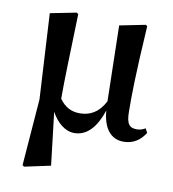

<svg xmlns="http://www.w3.org/2000/svg" viewBox="-85 -624 821 913"><g transform="rotate(10 326.0 -167.5)"><path d="M299 16C361 16 404 -34 431 -116C438 -31 475 16 537 16C584 16 618 -8 641 -45L630 -65C618 -58 606 -53 589 -53C555 -53 538 -68 538 -130C537 -203 538 -305 553 -544L546 -550L421 -525L429 -160C399 -102 357 -81 309 -81C270 -81 238 -95 210 -134C210 -233 214 -334 220 -544L212 -550L86 -525L109 -113L84 209L92 215L218 188L188 -67C214 -19 254 16 299 16Z"/></g></svg>

Font: Noto Serif CJK KR
Style: Bold
Weight: 700
Designer: Ryoko NISHIZUKA 西塚涼子 (kana & ideographs); Frank Grießhammer (Latin, Greek & Cyrillic); Wenlong ZHANG 张文龙 (bopomofo); San
Foundry: Adobe
Version: Version 2.001;hotconv 1.1.0;makeotfexe 2.6.0